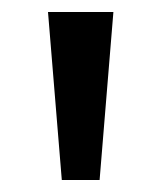

<svg xmlns="http://www.w3.org/2000/svg" viewBox="-20 -725 268 320"><path d="M83 -425 60 -705H169L146 -425Z"/></svg>

Font: Nunito Sans 12pt ExtraLight 11pt Medium
Style: Regular
Weight: 500
Version: Version 3.101;gftools[0.9.27]